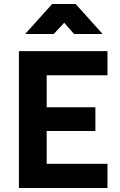

<svg xmlns="http://www.w3.org/2000/svg" viewBox="-20 -934 594 954"><path d="M74 0V-680H514V-560H212V-401H454V-283H212V-120H514V0ZM105 -765 239 -914H356L490 -765H348L299 -821L247 -765Z"/></svg>

Font: Titillium Web[RUS by Daymarius]
Style: Bold
Weight: 700
Designer: Cyrillization by Daymarius
Foundry: Cyrillization by Daymarius
Version: Version 1.002 September 11, 2018